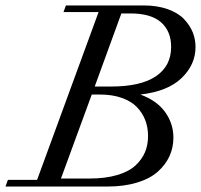

<svg xmlns="http://www.w3.org/2000/svg" viewBox="-46 -683 736 703"><path d="M-25.9 0 -17.1 -24.4H89.8L314.9 -638.7H186.5L195.3 -663.1H479.5Q529.8 -663.1 568.1 -649.4Q606.4 -635.7 627.9 -613Q649.4 -590.3 659.7 -564.7Q669.9 -539.1 669.9 -510.7Q669.9 -446.3 618.9 -397.2Q567.9 -348.1 467.8 -336.9Q528.3 -314.9 558.6 -272.7Q588.9 -230.5 588.9 -179.2Q588.9 -142.6 574.5 -111.1Q560.1 -79.6 531.5 -54.2Q502.9 -28.8 455.6 -14.4Q408.2 0 346.7 0ZM431.6 -633.8H398.4L300.8 -366.2H360.8Q469.2 -366.2 524.9 -403.8Q580.6 -441.4 580.6 -511.2Q580.6 -568.8 543.7 -601.3Q506.8 -633.8 431.6 -633.8ZM319.8 -336.9H290L177.2 -29.3H280.8Q339.8 -29.3 382.8 -42Q425.8 -54.7 450 -77.1Q474.1 -99.6 485.1 -126.2Q496.1 -152.8 496.1 -185.1Q496.1 -215.8 486.1 -242.4Q476.1 -269 455.6 -290.5Q435.1 -312 400.1 -324.5Q365.2 -336.9 319.8 -336.9Z"/></svg>

Font: Elstob 18pt
Style: Italic
Weight: 400
Italic angle: -20°
Designer: Peter S. Baker
Version: Version 1.015